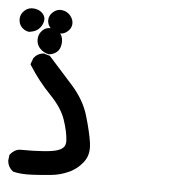

<svg xmlns="http://www.w3.org/2000/svg" viewBox="-59 -443 605 653"><g transform="rotate(5 243.0 -116.5)"><path d="M138.7 162.1Q131.8 162.6 124.3 163.3Q116.7 164.1 108.6 164.8Q100.6 165.5 92 166Q83.5 166.5 74.2 167Q36.1 168.9 11.2 162.6L9.3 162.1L7.8 161.1Q-8.3 148.9 -10.7 127.9V127V126L-8.8 109.4L-8.3 106.4L-6.8 104.5Q6.8 87.4 25.9 85.9H26.4Q74.7 86.4 107.4 83.7Q140.1 81.1 154.8 75.7Q168.9 70.8 174.8 62.7Q180.7 54.7 180.2 42Q178.7 11.7 165 -28.8Q151.9 -67.9 112.3 -108.9Q70.3 -152.3 38.6 -202.6L36.1 -207L37.6 -211.4L43.5 -227.1L43.9 -228.5L44.9 -229.5Q56.2 -244.6 76.2 -247.1H78.1L80.1 -246.6L96.7 -241.7L99.1 -241.2L101.1 -238.8Q142.1 -193.8 182.6 -147.9Q224.6 -100.6 239.7 -48.3Q254.9 2.9 260.7 40.5Q262.7 53.7 262 65.9Q261.2 78.1 257.1 88.9Q252.9 99.6 246.1 108.4Q240.7 114.7 235.4 120.4Q230 126 223.9 130.6Q217.8 135.3 211.2 139.4Q204.6 143.6 197.3 146.5Q169.4 159.2 138.7 162.1ZM92.8 -246.6Q85 -248 78.1 -252Q71.3 -255.9 65.4 -261.7Q52.7 -274.4 52.7 -293Q52.7 -302.2 56.2 -310.3Q59.6 -318.4 66.4 -324.7Q81.1 -338.9 102.1 -333.5Q121.1 -329.1 129.9 -316.4Q133.8 -310.1 135.3 -302Q136.7 -293.9 135.7 -285.2Q133.3 -265.1 121.1 -255.9Q115.7 -251.5 109.1 -249Q102.5 -246.6 95.7 -246.1H94.2ZM19.5 -316.4Q5.9 -318.8 -4.4 -329.6Q-6.8 -332.5 -8.8 -335.7Q-10.7 -338.9 -12 -342.5Q-13.2 -346.2 -13.7 -350.1Q-14.2 -354 -14.2 -357.9Q-13.7 -374.5 0 -386.7Q13.2 -398.9 33.2 -396.5Q51.8 -394 62 -382.3Q73.2 -369.6 68.4 -353Q64.5 -339.4 53.7 -329.1Q42.5 -318.8 22.5 -316.4H21ZM123.5 -319.3Q105.5 -320.8 94.2 -334Q90.8 -337.9 88.1 -342.5Q85.4 -347.2 84.2 -352.1Q83 -356.9 83 -361.8Q83 -377.4 96.7 -389.6Q110.4 -401.9 127.9 -399.4Q144.5 -397 155.8 -383.8Q161.1 -377.4 163.8 -370.1Q166.5 -362.8 166 -355Q164.6 -339.8 152.3 -329.6Q146.5 -324.2 139.2 -321.8Q131.8 -319.3 124 -319.3Z"/></g></svg>

Font: NaikaiFont
Style: Bold
Weight: 700
Version: Version 1.89